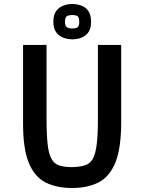

<svg xmlns="http://www.w3.org/2000/svg" viewBox="-20 -923 719 957"><path d="M339 14Q261 14 206.5 -14Q152 -42 123.5 -111.5Q95 -181 95 -305V-699H212V-333Q212 -252 217.5 -203.5Q223 -155 237 -130.5Q251 -106 276 -98Q301 -90 339 -90Q378 -91 403.5 -99Q429 -107 442.5 -131Q456 -155 462 -203Q468 -251 468 -333V-699H584V-314Q584 -185 555.5 -114Q527 -43 472.5 -14.5Q418 14 339 14ZM340 -727Q317 -727 295.5 -735Q274 -743 260 -762Q246 -781 246 -814Q246 -849 260 -868Q274 -887 295.5 -895Q317 -903 340 -903Q364 -903 385.5 -895Q407 -887 420.5 -868Q434 -849 434 -814Q434 -781 420.5 -762Q407 -743 385.5 -735Q364 -727 340 -727ZM340 -781Q359 -781 367 -787.5Q375 -794 375 -814Q375 -836 367 -842Q359 -848 340 -848Q322 -848 313 -842Q304 -836 304 -814Q304 -794 313 -787.5Q322 -781 340 -781Z"/></svg>

Font: Ruda
Style: Bold
Weight: 700
Designer: Mariela Monsalve and Angelina Sanchez
Foundry: Mariela Monsalve and Angelina Sanchez
Version: Version 2.000